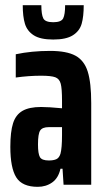

<svg xmlns="http://www.w3.org/2000/svg" viewBox="-20 -715 409 743"><path d="M20 -147Q20 -205 30.5 -238Q41 -271 67 -286Q93 -301 139 -301Q168 -301 220 -296V-325Q220 -372 215 -391Q210 -410 194 -416Q178 -422 139 -422Q92 -422 41 -415V-505Q102 -518 174 -518Q238 -518 272 -499.5Q306 -481 319.5 -438Q333 -395 333 -316V0H226L222 -62H214Q206 -26 182 -9Q158 8 126 8Q66 8 43 -28.5Q20 -65 20 -147ZM214 -120Q220 -142 220 -192V-223H169Q144 -223 135.5 -210Q127 -197 127 -156Q127 -120 134.5 -107Q142 -94 169 -94Q187 -94 198 -99Q209 -104 214 -120ZM68 -695H140Q140 -659 147.5 -644Q155 -629 186 -629Q217 -629 224.5 -644Q232 -659 232 -695H304Q304 -651 296 -623Q288 -595 262 -578.5Q236 -562 186 -562Q136 -562 110.5 -578.5Q85 -595 76.5 -623Q68 -651 68 -695Z"/></svg>

Font: Saira ExtraCondensed
Style: Bold
Weight: 700
Width: 2
Designer: Hector Gatti with collaboration of the Omnibus-Type team
Foundry: Omnibus-Type
Version: Version 0.072; ttfautohint (v1.8)